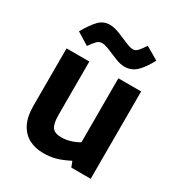

<svg xmlns="http://www.w3.org/2000/svg" viewBox="-168 -813 871 934"><g transform="rotate(30 267.5 -345.5)"><path d="M209 7.3Q165 7.3 129.9 -11.2Q94.7 -29.8 74.7 -68.6Q54.7 -107.4 54.7 -167V-490.7H182.6V-192.4Q182.6 -143.1 196.5 -123Q210.4 -103 248.5 -103Q278.8 -103 310.1 -114.3Q341.3 -125.5 368.7 -146.5L345.7 -67.9V-490.7H473.6V0H364.7L352.5 -31.2Q309.6 -9.3 278.3 -1Q247.1 7.3 209 7.3ZM134.3 -550.3 65.4 -592.8Q96.7 -647 121.3 -671.4Q146 -695.8 180.2 -695.8Q205.6 -695.8 235.6 -683.8Q265.6 -671.9 293 -659.9Q320.3 -647.9 336.4 -647.9Q350.6 -647.9 362.5 -661.1Q374.5 -674.3 390.6 -699.2L462.9 -657.2Q435.1 -605.5 407.7 -579.8Q380.4 -554.2 342.3 -554.2Q318.8 -554.2 290.3 -565.7Q261.7 -577.1 235.4 -588.4Q209 -599.6 192.4 -599.6Q174.8 -599.6 162.6 -586.2Q150.4 -572.8 134.3 -550.3Z"/></g></svg>

Font: Anaheim
Style: Bold
Weight: 700
Version: Version 2.001